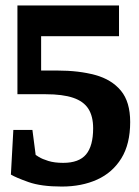

<svg xmlns="http://www.w3.org/2000/svg" viewBox="-20 -668 510 705"><path d="M207 17Q131 17 84.5 0.5Q38 -16 20 -27L29 -191H99L111 -99Q111 -99 123 -91.5Q135 -84 157.5 -77Q180 -70 212 -70Q270 -70 296 -101Q322 -132 322 -197Q322 -241 304.5 -268.5Q287 -296 248.5 -309Q210 -322 148 -322H44V-648H417V-535H131V-409H190Q270 -409 330 -392.5Q390 -376 424 -335Q458 -294 458 -220Q458 -139 425.5 -86.5Q393 -34 336.5 -8.5Q280 17 207 17Z"/></svg>

Font: Faustina VF Beta
Style: Regular
Weight: 400
Designer: Alfonso Garcia
Foundry: Omnibus-Type
Version: Version 1.006